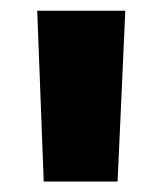

<svg xmlns="http://www.w3.org/2000/svg" viewBox="-20 -798 303 361"><path d="M215.6 -777.8 201.1 -456.7H62.2L50 -777.8Z"/></svg>

Font: Paperlogy 9 Black
Style: Regular
Weight: 900
Designer: redesigned by Lee Juim, glyphs from Gmarket Sans & Montserrat
Foundry: PT&
Version: Version 1.001